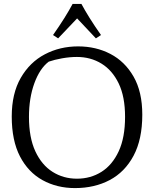

<svg xmlns="http://www.w3.org/2000/svg" viewBox="-20 -949 787 981"><path d="M363 12Q271 12 197.5 -28.5Q124 -69 82 -150Q40 -231 40 -354Q40 -471 86 -551Q132 -631 209 -671.5Q286 -712 379 -712Q470 -712 544 -673.5Q618 -635 662.5 -557.5Q707 -480 707 -363Q707 -237 662.5 -153.5Q618 -70 540.5 -29Q463 12 363 12ZM373 -36Q443 -36 498.5 -71Q554 -106 586.5 -176Q619 -246 619 -352Q619 -455 586.5 -522.5Q554 -590 498.5 -624Q443 -658 373 -658Q336 -658 297 -651Q258 -644 229 -634Q183 -599 155.5 -523.5Q128 -448 128 -352Q128 -246 160.5 -176Q193 -106 248.5 -71Q304 -36 373 -36ZM277 -753 251 -770Q284 -817 309 -857Q334 -897 351 -929H396Q413 -897 438 -857Q463 -817 496 -770L470 -753L374 -855Z"/></svg>

Font: Mate
Style: Regular
Weight: 400
Designer: Eduardo Rodriguez Tunni
Foundry: Eduardo Rodriguez Tunni
Version: Version 1.003; ttfautohint (v1.8.4.7-5d5b);gftools[0.9.24]